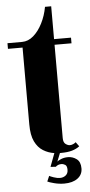

<svg xmlns="http://www.w3.org/2000/svg" viewBox="-58 -711 421 897"><g transform="rotate(-5 152.0 -263.0)"><path d="M203 9Q200.5 9 198.5 9L183 48Q187 43.5 201.5 37.5Q216 31.5 233.5 31.5Q256.5 31.5 274.5 45Q292.5 58.5 292.5 89Q292.5 118.5 269.2 135.8Q246 153 206.5 153Q182.5 153 159 146.8Q135.5 140.5 128 136.5L139 111Q144 114 159.8 119.5Q175.5 125 189 125Q204.5 125 215.8 116Q227 107 227 90Q227 72 218.5 66.5Q210 61 200 61Q184.5 61 173.5 71.5L149 69.5L172.5 7Q144.5 3 120.5 -11.8Q96.5 -26.5 82 -56.2Q67.5 -86 67.5 -136.5V-497H-1V-523.5H67.5Q96.5 -523.5 121 -544.8Q145.5 -566 163.2 -601Q181 -636 188.5 -677.5H217.5V-523.5H297V-497H217.5V-59.5Q217.5 -39 228.2 -31.2Q239 -23.5 248 -23.5Q256.5 -23.5 264.8 -27.5Q273 -31.5 276 -35L291 -14.5Q276 -3 255.2 3Q234.5 9 203 9Z"/></g></svg>

Font: Imbue 50pt Black
Style: Regular
Weight: 900
Designer: Tyler Finck
Foundry: Etcetera Type Company
Version: Version 1.102; ttfautohint (v1.8.3)